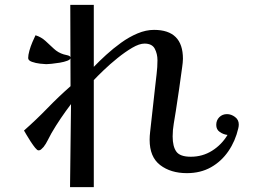

<svg xmlns="http://www.w3.org/2000/svg" viewBox="-20 -756 1040 784"><path d="M268 -520Q268 -513 255 -508Q242 -503 224 -500Q206 -497 190.5 -495.5Q175 -494 169 -494Q162 -494 144 -496Q126 -498 110.5 -503.5Q95 -509 95 -519Q95 -531 100 -549Q105 -567 112.5 -584.5Q120 -602 125 -612Q148 -605 165.5 -589Q183 -573 200 -557Q217 -541 240 -534Q245 -533 256.5 -530Q268 -527 268 -520ZM955 -248Q955 -244 954.5 -240Q954 -236 953 -232Q941 -180 912.5 -138.5Q884 -97 841.5 -73Q799 -49 743 -49Q677 -49 634 -82Q591 -115 591 -185Q591 -193 591.5 -201Q592 -209 593 -217L613 -397Q616 -426 619.5 -454Q623 -482 623 -510Q623 -536 612 -557Q601 -578 570 -578Q549 -578 520 -561Q491 -544 460 -519Q429 -494 403 -469Q377 -444 363 -429V8H266L270 -331Q248 -302 228 -272.5Q208 -243 190 -212Q182 -198 175 -183.5Q168 -169 158 -156Q154 -152 149 -147Q144 -142 137 -142Q132 -142 123.5 -152.5Q115 -163 105.5 -177.5Q96 -192 88.5 -205Q81 -218 78 -223Q128 -267 173.5 -314Q219 -361 268 -404L267 -736H363V-483Q385 -506 413.5 -532Q442 -558 474.5 -581.5Q507 -605 541.5 -619.5Q576 -634 609 -634Q727 -634 727 -516Q727 -508 726 -499.5Q725 -491 724 -483Q718 -438 711.5 -393Q705 -348 698 -303Q694 -277 689.5 -251Q685 -225 685 -199Q685 -158 700 -137Q715 -116 759 -116Q807 -116 846 -140.5Q885 -165 909 -205Q892 -207 877.5 -217Q863 -227 863 -246Q863 -265 875.5 -277.5Q888 -290 907 -290Q924 -290 939.5 -278.5Q955 -267 955 -248Z"/></svg>

Font: Kaisei Decol Medium
Style: Regular
Weight: 500
Designer: Font-Kai, 金井和夫
Foundry: KAZUO KANAI
Version: Version 5.003